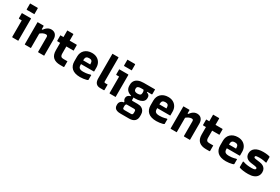

<svg xmlns="http://www.w3.org/2000/svg" viewBox="119 -2282 5862 4014"><g transform="rotate(30 3050.0 -275.0)"><path d="M115 -11Q115 -35 115 -74.5Q115 -114 115 -161Q115 -208 115 -255Q115 -302 115 -342Q115 -382 115 -406H110Q105 -406 98 -406Q91 -406 83 -406Q75 -406 67 -406Q59 -406 52 -406Q47 -406 44 -409Q41 -412 41 -417Q41 -447 41 -478.5Q41 -510 41 -540Q58 -540 80.5 -540Q103 -540 128.5 -540Q154 -540 178 -540Q202 -540 222 -540Q242 -540 254 -540Q258 -540 260 -538.5Q262 -537 263.5 -535Q265 -533 265 -529Q265 -483 265 -427.5Q265 -372 265 -314Q265 -256 265 -201Q265 -146 265 -99Q265 -83 265 -66.5Q265 -50 265 -33.5Q265 -17 265 0Q228 0 196 0Q164 0 126 0Q121 0 118 -3Q115 -6 115 -11ZM89 -800Q110 -800 132.5 -800Q155 -800 178.5 -800Q202 -800 224.5 -800Q247 -800 268 -800Q273 -800 276 -797Q279 -794 279 -789V-650Q258 -650 235.5 -650Q213 -650 189.5 -650Q166 -650 143.5 -650Q121 -650 100 -650Q95 -650 92 -653Q89 -656 89 -661Z M890 0Q853 0 821 0Q789 0 751 0Q748 0 745.5 -1.5Q743 -3 741.5 -5Q740 -7 740 -11Q740 -70 740 -129Q740 -188 740 -246.5Q740 -305 740 -363Q740 -386 730.5 -396.5Q721 -407 698 -407Q682 -407 662.5 -402Q643 -397 623 -387Q603 -377 585 -362.5Q567 -348 553 -328V-454H590Q609 -483 633 -505Q657 -527 686 -539.5Q715 -552 748 -552Q780 -552 806.5 -541.5Q833 -531 851.5 -510.5Q870 -490 880 -460.5Q890 -431 890 -394Q890 -346 890 -297Q890 -248 890 -198.5Q890 -149 890 -99Q890 -74 890 -49.5Q890 -25 890 0ZM570 0Q545 0 523 0Q501 0 478.5 0Q456 0 431 0Q428 0 426 -0.5Q424 -1 422.5 -2.5Q421 -4 420.5 -6Q420 -8 420 -11Q420 -65 420 -119Q420 -173 420 -226.5Q420 -280 420 -334Q420 -388 420 -442Q420 -469 420 -494Q420 -519 420 -540Q448 -540 471 -540Q494 -540 515.5 -540Q537 -540 559 -540Q563 -540 565 -538.5Q567 -537 568.5 -535Q570 -533 570 -529Q570 -441 570 -353Q570 -265 570 -176.5Q570 -88 570 0Z M970 -540H1359Q1364 -540 1367 -537Q1370 -534 1370 -529Q1370 -506 1370 -485.5Q1370 -465 1370 -444Q1370 -423 1370 -400H981Q979 -400 977 -401Q975 -402 973.5 -403.5Q972 -405 971 -407Q970 -409 970 -411Q970 -434 970 -455Q970 -476 970 -496.5Q970 -517 970 -540ZM1370 -143Q1370 -110 1370 -77Q1370 -44 1370 -11Q1370 -7 1367 -3.5Q1364 0 1359 0Q1349 0 1338.5 0Q1328 0 1317 0Q1306 0 1295.5 0Q1285 0 1274 0Q1221 0 1178.5 -13Q1136 -26 1106 -52.5Q1076 -79 1060.5 -121Q1045 -163 1045 -220Q1045 -268 1045 -315.5Q1045 -363 1045 -411Q1045 -459 1045 -506.5Q1045 -554 1045 -602Q1045 -627 1045 -651Q1045 -675 1045 -700Q1080 -700 1115 -700Q1150 -700 1184 -700Q1187 -700 1189.5 -698.5Q1192 -697 1193.5 -694.5Q1195 -692 1195 -689Q1195 -632 1195 -575Q1195 -518 1195 -460.5Q1195 -403 1195 -346Q1195 -289 1195 -232Q1195 -204 1200.5 -187Q1206 -170 1217 -159Q1227 -150 1242 -146.5Q1257 -143 1279 -143Q1293 -143 1306 -143Q1319 -143 1332.5 -143Q1346 -143 1359 -143Z M1732 -552Q1803 -552 1854 -523Q1905 -494 1932.5 -444Q1960 -394 1960 -330V-244Q1960 -241 1959 -238.5Q1958 -236 1955.5 -235Q1953 -234 1950 -234H1730Q1713 -234 1695 -234Q1677 -234 1660 -234H1615V-324H1815Q1815 -328 1815 -330.5Q1815 -333 1815 -337Q1815 -362 1810 -379.5Q1805 -397 1794 -408Q1784 -418 1769 -422.5Q1754 -427 1732 -427Q1687 -427 1666 -406Q1645 -385 1645 -337V-210Q1645 -195 1647.5 -183Q1650 -171 1654.5 -161.5Q1659 -152 1666 -145Q1681 -130 1705.5 -124Q1730 -118 1762 -118Q1798 -118 1826 -121.5Q1854 -125 1878.5 -130.5Q1903 -136 1925 -143H1945Q1945 -115 1945 -86.5Q1945 -58 1945 -29Q1945 -27 1944 -25Q1943 -23 1941 -21Q1934 -14 1906 -6.5Q1878 1 1839 6.5Q1800 12 1761 12Q1694 12 1643.5 -3.5Q1593 -19 1560.5 -48.5Q1528 -78 1511.5 -119.5Q1495 -161 1495 -212V-330Q1495 -378 1511 -418.5Q1527 -459 1558 -489Q1589 -519 1633 -535.5Q1677 -552 1732 -552Z M2106 -619Q2106 -658 2106 -689Q2106 -720 2106 -750Q2138 -750 2151.5 -750Q2165 -750 2170.5 -750Q2176 -750 2181 -750Q2186 -750 2199.5 -750Q2213 -750 2245 -750Q2249 -750 2251 -748.5Q2253 -747 2254.5 -745Q2256 -743 2256 -739Q2256 -681 2256 -624Q2256 -567 2256 -510.5Q2256 -454 2256 -397.5Q2256 -341 2256 -284Q2256 -227 2256 -169Q2256 -162 2257 -157.5Q2258 -153 2262 -149Q2266 -145 2271.5 -143.5Q2277 -142 2286 -142Q2290 -142 2297 -142Q2304 -142 2311 -142Q2318 -142 2324 -142Q2330 -142 2332 -142H2341Q2341 -112 2341 -76.5Q2341 -41 2341 -11Q2341 -6 2338 -3Q2335 0 2330 0Q2326 0 2322.5 0Q2319 0 2311 0Q2303 0 2287 0Q2271 0 2242 0Q2209 0 2184 -9.5Q2159 -19 2141.5 -38Q2124 -57 2115 -86Q2106 -115 2106 -154Q2106 -212 2106 -270Q2106 -328 2106 -386.5Q2106 -445 2106 -503Q2106 -561 2106 -619Z M2465 -11Q2465 -35 2465 -74.5Q2465 -114 2465 -161Q2465 -208 2465 -255Q2465 -302 2465 -342Q2465 -382 2465 -406H2460Q2455 -406 2448 -406Q2441 -406 2433 -406Q2425 -406 2417 -406Q2409 -406 2402 -406Q2397 -406 2394 -409Q2391 -412 2391 -417Q2391 -447 2391 -478.5Q2391 -510 2391 -540Q2408 -540 2430.5 -540Q2453 -540 2478.5 -540Q2504 -540 2528 -540Q2552 -540 2572 -540Q2592 -540 2604 -540Q2608 -540 2610 -538.5Q2612 -537 2613.5 -535Q2615 -533 2615 -529Q2615 -483 2615 -427.5Q2615 -372 2615 -314Q2615 -256 2615 -201Q2615 -146 2615 -99Q2615 -83 2615 -66.5Q2615 -50 2615 -33.5Q2615 -17 2615 0Q2578 0 2546 0Q2514 0 2476 0Q2471 0 2468 -3Q2465 -6 2465 -11ZM2439 -800Q2460 -800 2482.5 -800Q2505 -800 2528.5 -800Q2552 -800 2574.5 -800Q2597 -800 2618 -800Q2623 -800 2626 -797Q2629 -794 2629 -789V-650Q2608 -650 2585.5 -650Q2563 -650 2539.5 -650Q2516 -650 2493.5 -650Q2471 -650 2450 -650Q2445 -650 2442 -653Q2439 -656 2439 -661Z M2795 -75Q2795 -98 2803.5 -117Q2812 -136 2831 -150Q2850 -164 2879 -172V-206L2945 -181Q2945 -166 2945 -151.5Q2945 -137 2945 -122Q2945 -112 2948.5 -108.5Q2952 -105 2962 -105H3085Q3145 -105 3183.5 -84.5Q3222 -64 3241 -28Q3260 8 3260 55V95Q3260 130 3249.5 158.5Q3239 187 3217.5 207.5Q3196 228 3163 239Q3130 250 3085 250H2876Q2824 250 2789.5 237.5Q2755 225 2737.5 200Q2720 175 2720 136V118Q2720 88 2733 65.5Q2746 43 2769 28.5Q2792 14 2823 10V-30L2899 16Q2887 21 2880.5 28.5Q2874 36 2871 45.5Q2868 55 2868 68V101Q2868 118 2872.5 127.5Q2877 137 2887 141Q2897 145 2913 145H3067Q3079 145 3087.5 142.5Q3096 140 3101 135Q3107 129 3109.5 118Q3112 107 3112 94V65Q3112 39 3102 29.5Q3092 20 3067 20H2884Q2862 20 2841.5 7Q2821 -6 2808 -28Q2795 -50 2795 -75ZM3038 -430 3135 -439V-409Q3171 -399 3187.5 -379.5Q3204 -360 3204 -326V-312Q3204 -270 3179.5 -239.5Q3155 -209 3105 -192.5Q3055 -176 2978 -176Q2902 -176 2850 -196.5Q2798 -217 2771.5 -256Q2745 -295 2745 -350V-371Q2745 -427 2771.5 -467Q2798 -507 2850 -528.5Q2902 -550 2978 -550Q3046 -550 3114.5 -550Q3183 -550 3251 -550Q3251 -522 3251 -493.5Q3251 -465 3251 -436Q3251 -432 3248 -428.5Q3245 -425 3240 -425Q3197 -425 3156 -425Q3115 -425 3072 -425Q3029 -425 2978 -425Q2935 -425 2912.5 -410.5Q2890 -396 2890 -365V-349Q2890 -336 2894 -327Q2898 -318 2905 -310Q2916 -300 2934 -294.5Q2952 -289 2978 -289Q3022 -289 3041 -304.5Q3060 -320 3060 -352V-373Q3060 -385 3058 -394.5Q3056 -404 3051.5 -412.5Q3047 -421 3038 -430Z M3572 -552Q3643 -552 3694 -523Q3745 -494 3772.5 -444Q3800 -394 3800 -330V-244Q3800 -241 3799 -238.5Q3798 -236 3795.5 -235Q3793 -234 3790 -234H3570Q3553 -234 3535 -234Q3517 -234 3500 -234H3455V-324H3655Q3655 -328 3655 -330.5Q3655 -333 3655 -337Q3655 -362 3650 -379.5Q3645 -397 3634 -408Q3624 -418 3609 -422.5Q3594 -427 3572 -427Q3527 -427 3506 -406Q3485 -385 3485 -337V-210Q3485 -195 3487.5 -183Q3490 -171 3494.5 -161.5Q3499 -152 3506 -145Q3521 -130 3545.5 -124Q3570 -118 3602 -118Q3638 -118 3666 -121.5Q3694 -125 3718.5 -130.5Q3743 -136 3765 -143H3785Q3785 -115 3785 -86.5Q3785 -58 3785 -29Q3785 -27 3784 -25Q3783 -23 3781 -21Q3774 -14 3746 -6.5Q3718 1 3679 6.5Q3640 12 3601 12Q3534 12 3483.5 -3.5Q3433 -19 3400.5 -48.5Q3368 -78 3351.5 -119.5Q3335 -161 3335 -212V-330Q3335 -378 3351 -418.5Q3367 -459 3398 -489Q3429 -519 3473 -535.5Q3517 -552 3572 -552Z M4410 0Q4373 0 4341 0Q4309 0 4271 0Q4268 0 4265.5 -1.5Q4263 -3 4261.5 -5Q4260 -7 4260 -11Q4260 -70 4260 -129Q4260 -188 4260 -246.5Q4260 -305 4260 -363Q4260 -386 4250.5 -396.5Q4241 -407 4218 -407Q4202 -407 4182.5 -402Q4163 -397 4143 -387Q4123 -377 4105 -362.5Q4087 -348 4073 -328V-454H4110Q4129 -483 4153 -505Q4177 -527 4206 -539.5Q4235 -552 4268 -552Q4300 -552 4326.5 -541.5Q4353 -531 4371.5 -510.5Q4390 -490 4400 -460.5Q4410 -431 4410 -394Q4410 -346 4410 -297Q4410 -248 4410 -198.5Q4410 -149 4410 -99Q4410 -74 4410 -49.5Q4410 -25 4410 0ZM4090 0Q4065 0 4043 0Q4021 0 3998.5 0Q3976 0 3951 0Q3948 0 3946 -0.5Q3944 -1 3942.5 -2.5Q3941 -4 3940.5 -6Q3940 -8 3940 -11Q3940 -65 3940 -119Q3940 -173 3940 -226.5Q3940 -280 3940 -334Q3940 -388 3940 -442Q3940 -469 3940 -494Q3940 -519 3940 -540Q3968 -540 3991 -540Q4014 -540 4035.5 -540Q4057 -540 4079 -540Q4083 -540 4085 -538.5Q4087 -537 4088.5 -535Q4090 -533 4090 -529Q4090 -441 4090 -353Q4090 -265 4090 -176.5Q4090 -88 4090 0Z M4490 -540H4879Q4884 -540 4887 -537Q4890 -534 4890 -529Q4890 -506 4890 -485.5Q4890 -465 4890 -444Q4890 -423 4890 -400H4501Q4499 -400 4497 -401Q4495 -402 4493.5 -403.5Q4492 -405 4491 -407Q4490 -409 4490 -411Q4490 -434 4490 -455Q4490 -476 4490 -496.5Q4490 -517 4490 -540ZM4890 -143Q4890 -110 4890 -77Q4890 -44 4890 -11Q4890 -7 4887 -3.5Q4884 0 4879 0Q4869 0 4858.5 0Q4848 0 4837 0Q4826 0 4815.5 0Q4805 0 4794 0Q4741 0 4698.5 -13Q4656 -26 4626 -52.5Q4596 -79 4580.5 -121Q4565 -163 4565 -220Q4565 -268 4565 -315.5Q4565 -363 4565 -411Q4565 -459 4565 -506.5Q4565 -554 4565 -602Q4565 -627 4565 -651Q4565 -675 4565 -700Q4600 -700 4635 -700Q4670 -700 4704 -700Q4707 -700 4709.5 -698.5Q4712 -697 4713.5 -694.5Q4715 -692 4715 -689Q4715 -632 4715 -575Q4715 -518 4715 -460.5Q4715 -403 4715 -346Q4715 -289 4715 -232Q4715 -204 4720.5 -187Q4726 -170 4737 -159Q4747 -150 4762 -146.5Q4777 -143 4799 -143Q4813 -143 4826 -143Q4839 -143 4852.5 -143Q4866 -143 4879 -143Z M5252 -552Q5323 -552 5374 -523Q5425 -494 5452.5 -444Q5480 -394 5480 -330V-244Q5480 -241 5479 -238.5Q5478 -236 5475.5 -235Q5473 -234 5470 -234H5250Q5233 -234 5215 -234Q5197 -234 5180 -234H5135V-324H5335Q5335 -328 5335 -330.5Q5335 -333 5335 -337Q5335 -362 5330 -379.5Q5325 -397 5314 -408Q5304 -418 5289 -422.5Q5274 -427 5252 -427Q5207 -427 5186 -406Q5165 -385 5165 -337V-210Q5165 -195 5167.5 -183Q5170 -171 5174.5 -161.5Q5179 -152 5186 -145Q5201 -130 5225.5 -124Q5250 -118 5282 -118Q5318 -118 5346 -121.5Q5374 -125 5398.5 -130.5Q5423 -136 5445 -143H5465Q5465 -115 5465 -86.5Q5465 -58 5465 -29Q5465 -27 5464 -25Q5463 -23 5461 -21Q5454 -14 5426 -6.5Q5398 1 5359 6.5Q5320 12 5281 12Q5214 12 5163.5 -3.5Q5113 -19 5080.5 -48.5Q5048 -78 5031.5 -119.5Q5015 -161 5015 -212V-330Q5015 -378 5031 -418.5Q5047 -459 5078 -489Q5109 -519 5153 -535.5Q5197 -552 5252 -552Z M5818 -135Q5874 -135 5893 -146Q5912 -157 5912 -170Q5912 -179 5907.5 -186.5Q5903 -194 5891 -199.5Q5879 -205 5856 -208L5752 -222Q5704 -229 5672 -249Q5640 -269 5624 -299.5Q5608 -330 5608 -368Q5608 -412 5625.5 -445.5Q5643 -479 5676 -502.5Q5709 -526 5757 -538Q5805 -550 5866 -550Q5897 -550 5923.5 -548Q5950 -546 5972.5 -542.5Q5995 -539 6013 -534Q6021 -532 6024.5 -529.5Q6028 -527 6029 -522.5Q6030 -518 6030 -510Q6030 -486 6030 -450.5Q6030 -415 6030 -385H6010Q5983 -392 5957.5 -396.5Q5932 -401 5906 -403Q5880 -405 5851 -405Q5813 -405 5792.5 -401Q5772 -397 5764.5 -390Q5757 -383 5757 -373Q5757 -364 5761.5 -357Q5766 -350 5777.5 -346Q5789 -342 5808 -339L5901 -327Q5951 -321 5986 -301.5Q6021 -282 6040 -250Q6059 -218 6059 -172Q6059 -117 6031.5 -76Q6004 -35 5950 -12.5Q5896 10 5817 10Q5781 10 5749.5 8Q5718 6 5691.5 2Q5665 -2 5643.5 -7Q5622 -12 5607 -18Q5600 -21 5598 -24Q5596 -27 5596 -36Q5596 -61 5596 -96.5Q5596 -132 5596 -165H5616Q5640 -156 5663 -150.5Q5686 -145 5710 -141.5Q5734 -138 5760.5 -136.5Q5787 -135 5818 -135Z"/></g></svg>

Font: Recursive ExtraBold
Style: Regular
Weight: 800
Version: Version 1.085